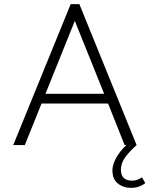

<svg xmlns="http://www.w3.org/2000/svg" viewBox="-20 -702 724 929"><path d="M44 0 322 -682H364L641 0H583L503 -201H181L100 0ZM200 -248H484L342 -601ZM614 207Q577 207 550.5 186Q524 165 524 123Q524 89 548.5 51Q573 13 610 -16L641 0Q606 31 585.5 59.5Q565 88 565 119Q565 172 619 172Q633 172 644 168Q655 164 667 156L683 184Q669 195 652 201Q635 207 614 207Z"/></svg>

Font: Outfit ExtraLight
Style: Regular
Weight: 200
Designer: Rodrigo Fuenzalida
Foundry: fragTYPE
Version: Version 1.100; ttfautohint (v1.8.4.7-5d5b);gftools[0.9.27]